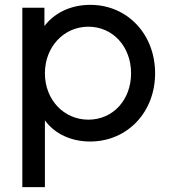

<svg xmlns="http://www.w3.org/2000/svg" viewBox="-20 -571 709 791"><path d="M72 200H165V-75C206 -19 274 12 351 12C505 12 619 -109 619 -269C619 -430 505 -551 352 -551C271 -551 205 -518 163 -464V-539H72ZM165 -269C165 -378 243 -461 344 -461C445 -461 520 -379 520 -269C520 -160 446 -78 344 -78C243 -78 165 -160 165 -269Z"/></svg>

Font: Mluvka Medium
Style: Regular
Weight: 500
Designer: Modified by Jiří Krblich, Original typeface by Gumpita Rahayu
Foundry: Gumpita Rahayu & Jiří Krblich
Version: Version 2.000;Glyphs 3.1.1 (3134)